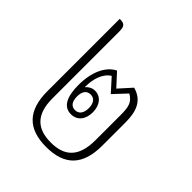

<svg xmlns="http://www.w3.org/2000/svg" viewBox="-182 -743 864 864"><g transform="rotate(45 250.0 -311.0)"><path d="M253 10C371 10 428 -49 428 -173V-321C428 -390 410 -441 345 -459L291 -399L236 -459C188 -435 159 -374 159 -290C159 -215 181 -173 228 -173C268 -173 292 -204 292 -249C292 -296 266 -325 230 -325C213 -325 198 -317 187 -304L186 -306C186 -354 200 -403 236 -425L291 -364L348 -425C383 -405 389 -381 389 -328V-169C389 -63 342 -19 254 -19C167 -19 119 -62 119 -165V-589C119 -626 109 -632 80 -632V-171C80 -47 139 10 253 10ZM228 -199C204 -199 191 -217 191 -249C191 -281 204 -299 229 -299C252 -299 266 -281 266 -249C266 -217 251 -199 228 -199Z"/></g></svg>

Font: Noto Serif Thai ExtraCondensed ExtraLight
Style: Regular
Weight: 200
Width: 2
Designer: Monotype Design Team
Foundry: Monotype Imaging Inc.
Version: Version 2.002